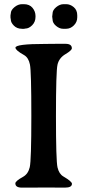

<svg xmlns="http://www.w3.org/2000/svg" viewBox="-20 -877 414 903"><path d="M82.5 -741.7Q60.1 -741.7 45.4 -756.3Q30.8 -771 30.8 -785.2L29.3 -794.9V-804.7Q30.8 -810.5 30.8 -814Q30.8 -829.1 47.9 -843.3Q64.9 -857.4 84 -857.4H91.8Q118.7 -857.4 132.8 -840.3Q147 -823.2 147 -801.8V-797.9Q147 -773.9 131.3 -758.3Q115.7 -742.7 99.6 -742.7Q95.7 -741.7 94.2 -741.7L88.4 -741.2H86.4L84.5 -741.7ZM226.1 -803.7 227.1 -813Q227.1 -829.1 244.1 -843.3Q261.2 -857.4 279.3 -857.4H291Q310.1 -857.4 326.7 -843.5Q343.3 -829.6 343.3 -805.2V-795.4Q343.3 -773.4 327.4 -757.6Q311.5 -741.7 291.5 -741.7H275.9Q259.8 -741.7 243.4 -755.4Q227.1 -769 227.1 -786.1L225.6 -797.9V-801.8ZM317.9 -649.9Q317.9 -640.1 287.8 -622.3Q257.8 -604.5 250.5 -573.2Q243.2 -542 243.2 -331.3Q243.2 -120.6 250.5 -89.6Q257.8 -58.6 278.3 -46.9Q318.4 -23.4 318.4 -12.7Q318.4 5.4 285.6 5.4H243.2L232.4 4.9H179.2L136.2 5.4H83Q52.2 5.4 52.2 -14.6Q52.2 -25.4 88.4 -45.4Q112.3 -58.6 119.9 -90.6Q127.4 -122.6 127.4 -331.8Q127.4 -541 120.8 -573.5Q114.3 -606 92.8 -618.2Q52.7 -640.6 52.7 -652.8Q52.7 -670.4 192.4 -670.4L245.1 -670.9H288.1Q317.9 -670.9 317.9 -649.9Z"/></svg>

Font: Averia Serif Libre
Style: Regular
Weight: 400
Version: Version 1.002